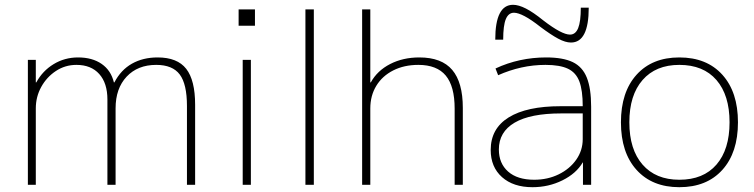

<svg xmlns="http://www.w3.org/2000/svg" viewBox="-20 -769 3139 799"><path d="M96 0V-520H129V-426H131Q157 -474 203 -502Q249 -530 305 -530Q364 -530 403 -503Q442 -476 454 -426H456Q483 -478 529 -504Q575 -530 636 -530Q718 -530 755 -482.5Q792 -435 792 -333V0H758V-328Q758 -419 728 -459Q698 -499 630 -499Q553 -499 507 -450Q461 -401 461 -318V0H427V-355Q427 -423 393 -461Q359 -499 298 -499Q251 -499 212.5 -473.5Q174 -448 151.5 -407Q129 -366 129 -318V0Z M973 -662V-730H1041V-662ZM990 0V-520H1024V0Z M1251 0V-730H1286V0Z M1487 0V-730H1521V-426H1523Q1550 -475 1603.5 -502.5Q1657 -530 1725 -530Q1818 -530 1862 -478Q1906 -426 1906 -320V0H1872V-317Q1872 -410 1835 -454.5Q1798 -499 1721 -499Q1662 -499 1616.5 -476Q1571 -453 1546 -412Q1521 -371 1521 -318V0Z M2196 10Q2116 10 2069 -32Q2022 -74 2022 -145Q2022 -234 2097 -280.5Q2172 -327 2313 -327H2405Q2405 -393 2391 -430Q2377 -467 2343.5 -483Q2310 -499 2250 -499Q2199 -499 2149.5 -488Q2100 -477 2053 -456L2042 -484Q2091 -507 2144 -518.5Q2197 -530 2253 -530Q2323 -530 2363.5 -510.5Q2404 -491 2422 -446Q2440 -401 2440 -325V0H2406V-93H2405Q2378 -47 2320.5 -18.5Q2263 10 2196 10ZM2203 -21Q2259 -21 2305 -43.5Q2351 -66 2378 -104.5Q2405 -143 2405 -190V-297H2315Q2187 -297 2121.5 -258.5Q2056 -220 2056 -147Q2056 -89 2094.5 -55Q2133 -21 2203 -21ZM2356 -592Q2333 -592 2303 -608Q2273 -624 2229 -657Q2191 -687 2163.5 -701.5Q2136 -716 2119 -716Q2096 -716 2085 -689.5Q2074 -663 2074 -604H2041Q2041 -749 2115 -749Q2138 -749 2168.5 -733.5Q2199 -718 2241 -684Q2280 -654 2307.5 -639.5Q2335 -625 2352 -625Q2375 -625 2386 -652Q2397 -679 2397 -737H2430Q2430 -592 2356 -592Z M2807 10Q2694 10 2629 -62Q2564 -134 2564 -260Q2564 -386 2629 -458Q2694 -530 2807 -530Q2921 -530 2986 -458Q3051 -386 3051 -260Q3051 -134 2986 -62Q2921 10 2807 10ZM2807 -21Q2907 -21 2961.5 -84Q3016 -147 3016 -260Q3016 -373 2961.5 -436Q2907 -499 2807 -499Q2709 -499 2654 -436Q2599 -373 2599 -260Q2599 -147 2654 -84Q2709 -21 2807 -21Z"/></svg>

Font: M PLUS 1 Thin ExtraLight
Style: Regular
Weight: 250
Version: Version 1.001